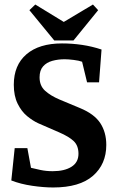

<svg xmlns="http://www.w3.org/2000/svg" viewBox="-20 -820 523 849"><path d="M215 9Q173 9 122 1.5Q71 -6 30 -22L45 -165H101L117 -78Q133 -74 158.5 -68.5Q184 -63 213 -63Q265 -63 296 -82.5Q327 -102 327 -140Q327 -176 306 -196Q285 -216 241 -235L149 -275Q125 -286 100 -306.5Q75 -327 58 -361.5Q41 -396 41 -445Q41 -532 97 -580Q153 -628 254 -628Q299 -628 343 -621.5Q387 -615 429 -601L418 -456H365L343 -547Q330 -552 306 -555Q282 -558 266 -558Q237 -558 211.5 -551Q186 -544 170.5 -526.5Q155 -509 155 -478Q155 -441 179 -419Q203 -397 243 -380L334 -342Q397 -316 423.5 -275.5Q450 -235 450 -179Q450 -94 391 -42.5Q332 9 215 9ZM220 -641 110 -775 136 -800 262 -723 391 -800 414 -775 305 -641Z"/></svg>

Font: Manuale
Style: Bold
Weight: 700
Version: Version 1.002